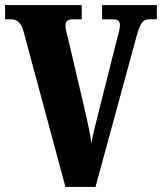

<svg xmlns="http://www.w3.org/2000/svg" viewBox="-20 -734 636 754"><path d="M72 -612 237 0H355L515 -587C531 -647 542 -658 567 -658H596V-714H381V-658H429C445 -658 451 -648 451 -634C451 -619 444 -597 437 -571L363 -277C355 -244 344 -203 339 -171C335 -204 324 -254 318 -281L248 -580C244 -597 237 -618 237 -633C237 -649 246 -658 261 -658H301V-714H0V-658H25C42 -658 62 -649 72 -612Z"/></svg>

Font: Noto Serif Myanmar ExtraCondensed Black
Style: Regular
Weight: 900
Width: 2
Designer: Ben Mitchell and the Monotype Design Team
Foundry: Monotype Imaging Inc.
Version: Version 2.106